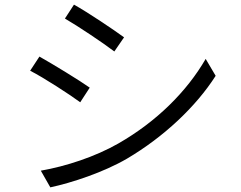

<svg xmlns="http://www.w3.org/2000/svg" viewBox="-20 -784 1040 828"><path d="M299 -764 260 -704C317 -671 426 -598 473 -562L515 -623C473 -654 357 -732 299 -764ZM156 -48 197 24C290 4 427 -41 528 -100C687 -194 825 -324 910 -457L867 -530C786 -390 656 -260 490 -165C390 -108 265 -67 156 -48ZM150 -540 110 -479C169 -449 278 -378 326 -343L367 -406C325 -436 207 -508 150 -540Z"/></svg>

Font: Noto Sans HK DemiLight
Style: Regular
Weight: 350
Designer: Ryoko NISHIZUKA 西塚涼子 (kana, bopomofo & ideographs); Paul D. Hunt (Latin, Greek & Cyrillic); Sandoll Communications 산돌커뮤니
Foundry: Adobe
Version: Version 2.004;hotconv 1.0.118;makeotfexe 2.5.65603